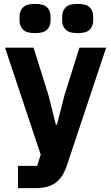

<svg xmlns="http://www.w3.org/2000/svg" viewBox="-20 -771 574 991"><path d="M313 -280 390 -525H528L326 81Q313 121 292.5 147.5Q272 174 241 187Q210 200 165 200H73V85H172L190 27L6 -525H153L230 -280L268 -128H274ZM161 -600Q116 -600 98.5 -618.5Q81 -637 81 -663V-688Q81 -714 98.5 -732.5Q116 -751 161 -751Q206 -751 223.5 -732.5Q241 -714 241 -688V-663Q241 -637 223.5 -618.5Q206 -600 161 -600ZM381 -600Q336 -600 318.5 -618.5Q301 -637 301 -663V-688Q301 -714 318.5 -732.5Q336 -751 381 -751Q426 -751 443.5 -732.5Q461 -714 461 -688V-663Q461 -637 443.5 -618.5Q426 -600 381 -600Z"/></svg>

Font: IBM Plex Sans
Style: Bold
Weight: 700
Designer: Mike Abbink, Paul van der Laan, Pieter van Rosmalen
Foundry: Bold Monday
Version: Version 3.201